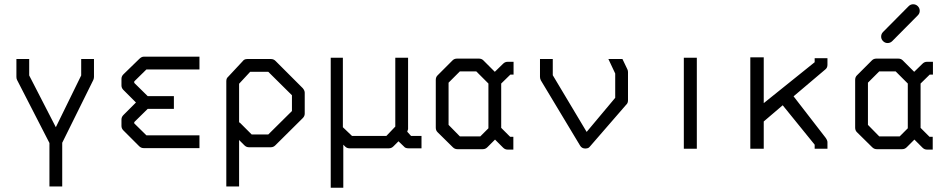

<svg xmlns="http://www.w3.org/2000/svg" viewBox="-20 -747 4468 901"><path d="M57 -470H117V-393L242 -150L361 -393V-470H421V-386Q421 -379.5 418 -372L272 -77V128H212V-76L60 -372Q57 -378 57 -386Z M916 -52H654Q642 -52 633 -61L559 -135Q550 -144 550 -156V-186Q550 -198 559 -207L618 -266L559 -325Q550 -334 550 -346V-377Q550 -389 559 -398L633 -470Q644 -481 654 -481H916V-421H667L610 -365V-358L673 -296H796V-236H673L610 -174V-168L667 -112H916Z M1102 -171 1104 -173 1161 -116H1239L1350 -226V-300L1239 -410H1154L1102 -354ZM1102 -90V128H1042V-366Q1042 -379.5 1050 -386L1119 -460Q1126 -470 1140 -470H1252Q1264 -470 1273 -461L1401 -333Q1410 -322 1410 -312V-214Q1410 -202 1401 -193L1272 -65Q1263 -56 1251 -56H1148Q1136 -56 1127 -65Z M1532 -476H1589V-150L1632 -109H1793L1835 -153V-476H1895V-141Q1895 -139 1891 -129L1909 -109H1958V-51H1897Q1882 -51 1876 -59L1850 -84L1826 -60Q1817 -51 1805 -51H1620Q1608 -51 1600 -59L1591 -68V134H1532Z M2332 -147 2374 -105H2389V-45H2362Q2350 -45 2341 -54L2303 -92L2267 -56Q2258 -47 2246 -47H2126Q2114 -47 2105 -56L2033 -127Q2025 -135 2025 -148V-372Q2025 -385 2033 -393L2104 -464Q2112 -472 2125 -472H2227Q2240 -472 2248 -464L2302 -410L2341 -448Q2350 -457 2362 -457H2390V-397H2375L2332 -355ZM2272 -145V-355L2215 -412H2138L2085 -359V-161L2138 -107H2234Z M2901 -470 2924 -422Q2927 -416 2927 -409V-276Q2927 -262.5 2918 -255L2748 -59L2743 -54Q2736.5 -50 2727 -50Q2710 -50 2702 -64L2518 -370Q2514 -378 2514 -386V-470H2574V-394L2733 -128L2867 -288V-402L2835 -470Z M3189 -476H3250V-49H3189Z M3564 -177V-49H3501V-478H3564V-263L3803 -455V-474H3863V-443Q3863 -429.5 3854 -422L3704 -295L3854 -101Q3863 -88.5 3863 -80V-49H3803V-68L3653 -253Z M4115 -575Q4115 -588 4124 -597L4244 -718Q4253 -727 4265 -727Q4278 -727 4287 -718Q4296 -709 4296 -696Q4296 -684 4287 -675L4167 -554Q4158 -545 4145 -545Q4133 -545 4124 -554Q4115 -563 4115 -575ZM4300 -147 4342 -105H4357V-45H4330Q4318 -45 4309 -54L4271 -92L4235 -56Q4226 -47 4214 -47H4094Q4082 -47 4073 -56L4001 -127Q3993 -135 3993 -148V-372Q3993 -385 4001 -393L4072 -464Q4080 -472 4093 -472H4195Q4208 -472 4216 -464L4270 -410L4309 -448Q4318 -457 4330 -457H4358V-397H4343L4300 -355ZM4240 -145V-355L4183 -412H4106L4053 -359V-161L4106 -107H4202Z"/></svg>

Font: IBM 3270 Semi-Condensed
Style: Condensed
Weight: 400
Monospace: yes
Version: Version 2.3.1